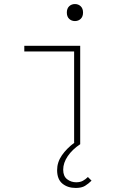

<svg xmlns="http://www.w3.org/2000/svg" viewBox="-20 -704 640 948"><path d="M354 224Q314 224 288 202.5Q262 181 262 136Q262 97 285.5 63Q309 29 348 0H346V-450H100V-478H376V8Q337 34 314.5 67Q292 100 292 134Q292 166 311.5 181Q331 196 356 196Q376 196 389.5 188.5Q403 181 414 170L432 188Q417 203 400 213.5Q383 224 354 224ZM350 -600Q333 -600 321.5 -611Q310 -622 310 -642Q310 -662 321.5 -673Q333 -684 350 -684Q367 -684 378.5 -673Q390 -662 390 -642Q390 -622 378.5 -611Q367 -600 350 -600Z"/></svg>

Font: Source Code Pro ExtraLight
Style: Regular
Weight: 200
Monospace: yes
Designer: Paul D. Hunt, Teo Tuominen
Foundry: Adobe Systems Incorporated
Version: Version 2.030;PS 1.000;hotconv 16.6.51;makeotf.lib2.5.65220